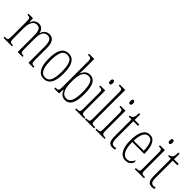

<svg xmlns="http://www.w3.org/2000/svg" viewBox="189 -1857 2964 2964"><g transform="rotate(45 1671.0 -375.0)"><path d="M26 0V-24H36Q64 -24 78 -29Q92 -34 96 -50Q100 -66 100 -101V-431Q100 -467 96 -484Q92 -501 79 -506.5Q66 -512 39 -512H37V-536H134L139 -452H142Q159 -499 188 -521Q217 -543 260 -543Q346 -543 368 -446H370Q386 -497 418 -520Q450 -543 492 -543Q550 -543 581 -498.5Q612 -454 612 -361V-96Q612 -63 617 -48Q622 -33 635.5 -28.5Q649 -24 676 -24H678V0H571V-360Q571 -432 551 -471Q531 -510 484 -510Q443 -510 419.5 -487.5Q396 -465 386 -427.5Q376 -390 376 -345V-100Q376 -65 381 -49Q386 -33 399.5 -28.5Q413 -24 439 -24H442V0H336V-360Q336 -438 316 -474Q296 -510 251 -510Q212 -510 187.5 -485Q163 -460 152 -419Q141 -378 141 -330V-100Q141 -65 145.5 -49Q150 -33 164.5 -28.5Q179 -24 209 -24H211V0Z M910 10Q832 10 789 -57.5Q746 -125 746 -267Q746 -406 786.5 -474.5Q827 -543 912 -543Q1074 -543 1074 -267Q1074 -123 1032 -56.5Q990 10 910 10ZM911 -21Q979 -21 1006 -84Q1033 -147 1033 -267Q1033 -390 1005.5 -451Q978 -512 910 -512Q842 -512 814.5 -451Q787 -390 787 -267Q787 -146 816.5 -83.5Q846 -21 911 -21Z M1378 10Q1326 10 1296.5 -17.5Q1267 -45 1250 -88H1245L1240 0H1134V-24H1143Q1182 -24 1194.5 -36Q1207 -48 1207 -93V-659Q1207 -694 1202 -710.5Q1197 -727 1183 -731.5Q1169 -736 1142 -736H1134V-760H1248V-564Q1248 -538 1247 -501.5Q1246 -465 1245 -434H1246Q1261 -483 1293 -513.5Q1325 -544 1378 -544Q1450 -544 1487 -480Q1524 -416 1524 -267Q1524 -164 1505.5 -103Q1487 -42 1454 -16Q1421 10 1378 10ZM1374 -22Q1426 -22 1454.5 -79.5Q1483 -137 1483 -269Q1483 -395 1457.5 -454Q1432 -513 1374 -513Q1310 -513 1278.5 -454.5Q1247 -396 1247 -268Q1247 -141 1278.5 -81.5Q1310 -22 1374 -22Z M1687 -654Q1674 -654 1666.5 -663Q1659 -672 1659 -698Q1659 -723 1666.5 -732.5Q1674 -742 1687 -742Q1699 -742 1707.5 -732.5Q1716 -723 1716 -698Q1716 -672 1707.5 -663Q1699 -654 1687 -654ZM1591 0V-24H1606Q1634 -24 1648 -29Q1662 -34 1667 -49.5Q1672 -65 1672 -99V-434Q1672 -469 1668 -485.5Q1664 -502 1650.5 -507Q1637 -512 1611 -512H1604V-536H1712V-100Q1712 -66 1717 -50Q1722 -34 1736 -29Q1750 -24 1777 -24H1790V0Z M1806 0V-24H1810Q1843 -24 1859 -28.5Q1875 -33 1879.5 -48.5Q1884 -64 1884 -98V-660Q1884 -695 1879 -711Q1874 -727 1859.5 -731.5Q1845 -736 1818 -736H1806V-760H1925V-98Q1925 -64 1929.5 -48.5Q1934 -33 1950 -28.5Q1966 -24 1999 -24H2004V0Z M2129 -654Q2116 -654 2108.5 -663Q2101 -672 2101 -698Q2101 -723 2108.5 -732.5Q2116 -742 2129 -742Q2141 -742 2149.5 -732.5Q2158 -723 2158 -698Q2158 -672 2149.5 -663Q2141 -654 2129 -654ZM2033 0V-24H2048Q2076 -24 2090 -29Q2104 -34 2109 -49.5Q2114 -65 2114 -99V-434Q2114 -469 2110 -485.5Q2106 -502 2092.5 -507Q2079 -512 2053 -512H2046V-536H2154V-100Q2154 -66 2159 -50Q2164 -34 2178 -29Q2192 -24 2219 -24H2232V0Z M2411 10Q2359 10 2336.5 -23Q2314 -56 2314 -142V-507H2253V-528Q2291 -532 2307 -554Q2320 -571 2323.5 -596Q2327 -621 2328 -657H2354V-536H2455V-507H2354V-141Q2354 -70 2369.5 -45.5Q2385 -21 2416 -21Q2429 -21 2439.5 -22.5Q2450 -24 2463 -27V3Q2451 6 2437.5 8Q2424 10 2411 10Z M2693 10Q2616 10 2572.5 -61Q2529 -132 2529 -262Q2529 -403 2569.5 -473Q2610 -543 2685 -543Q2756 -543 2793 -476.5Q2830 -410 2830 -294V-269H2569Q2570 -143 2603.5 -82Q2637 -21 2696 -21Q2739 -21 2765 -47Q2791 -73 2804 -104Q2808 -102 2811.5 -96.5Q2815 -91 2815 -80Q2815 -63 2801 -42Q2787 -21 2760 -5.5Q2733 10 2693 10ZM2790 -299Q2788 -394 2764.5 -453.5Q2741 -513 2685 -513Q2629 -513 2601 -455.5Q2573 -398 2570 -299Z M2989 -654Q2976 -654 2968.5 -663Q2961 -672 2961 -698Q2961 -723 2968.5 -732.5Q2976 -742 2989 -742Q3001 -742 3009.5 -732.5Q3018 -723 3018 -698Q3018 -672 3009.5 -663Q3001 -654 2989 -654ZM2893 0V-24H2908Q2936 -24 2950 -29Q2964 -34 2969 -49.5Q2974 -65 2974 -99V-434Q2974 -469 2970 -485.5Q2966 -502 2952.5 -507Q2939 -512 2913 -512H2906V-536H3014V-100Q3014 -66 3019 -50Q3024 -34 3038 -29Q3052 -24 3079 -24H3092V0Z M3271 10Q3219 10 3196.5 -23Q3174 -56 3174 -142V-507H3113V-528Q3151 -532 3167 -554Q3180 -571 3183.5 -596Q3187 -621 3188 -657H3214V-536H3315V-507H3214V-141Q3214 -70 3229.5 -45.5Q3245 -21 3276 -21Q3289 -21 3299.5 -22.5Q3310 -24 3323 -27V3Q3311 6 3297.5 8Q3284 10 3271 10Z"/></g></svg>

Font: Noto Serif Myanmar ExtraCondensed ExtraLight
Style: Regular
Weight: 200
Width: 2
Designer: Ben Mitchell and the Monotype Design Team
Foundry: Monotype Imaging Inc.
Version: Version 2.106; ttfautohint (v1.8.4.7-5d5b)